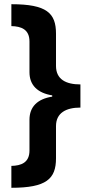

<svg xmlns="http://www.w3.org/2000/svg" viewBox="-20 -734 424 912"><path d="M362 -223V-333C293 -333 246 -357 246 -421V-574C246 -672 202 -714 34 -714V-610C80 -609 120 -595 120 -537V-391C120 -329 159 -292 228 -281V-275C158 -264 120 -227 120 -165V-19C120 39 80 53 34 54V158C200 158 246 116 246 18V-135C246 -198 294 -223 362 -223Z"/></svg>

Font: Noto Sans Display
Style: Bold
Weight: 700
Designer: Monotype Design Team
Foundry: Monotype Imaging Inc.
Version: Version 1.900